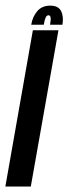

<svg xmlns="http://www.w3.org/2000/svg" viewBox="-56 -678 249 698"><path d="M-36.5 0 63.5 -568H156.5L56 0ZM126.5 -657.5Q156 -657.5 166 -637.8Q176 -618 171 -588H126Q129.5 -608 127.8 -615.2Q126 -622.5 120.5 -622.5Q114 -622.5 110.2 -614.8Q106.5 -607 103 -588H57.5Q62.5 -618 79.8 -637.8Q97 -657.5 126.5 -657.5Z"/></svg>

Font: Anybody UltraCondensed Medium
Style: Italic
Weight: 500
Width: 1
Italic angle: -10°
Designer: Tyler Finck
Foundry: Etcetera Type Company
Version: Version 1.010; ttfautohint (v1.8.3) -l 8 -r 50 -G 200 -x 14 